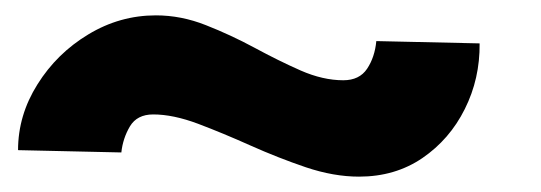

<svg xmlns="http://www.w3.org/2000/svg" viewBox="-20 -425 705 250"><path d="M447.5 -195Q414.5 -195 378.2 -207.2Q342 -219.5 306.2 -235.5Q270.5 -251.5 238 -263.8Q205.5 -276 179.5 -276Q158.5 -276 149.2 -260.5Q140 -245 138 -226.5L3.5 -229.5Q3.5 -275 28.8 -315.2Q54 -355.5 95 -380.2Q136 -405 183 -405Q216 -405 248.2 -392.2Q280.5 -379.5 311.5 -362.8Q342.5 -346 371.5 -333.2Q400.5 -320.5 427 -320.5Q448 -320.5 458 -335.5Q468 -350.5 470 -371.5L604.5 -368.5Q605 -322.5 585.2 -283Q565.5 -243.5 530 -219.2Q494.5 -195 447.5 -195Z"/></svg>

Font: Urbanist ExtraBold
Style: Italic
Weight: 800
Italic angle: -8°
Designer: Corey Hu
Foundry: Corey Hu
Version: Version 1.321; ttfautohint (v1.8.4.7-5d5b)